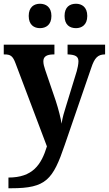

<svg xmlns="http://www.w3.org/2000/svg" viewBox="-20 -774 580 1023"><path d="M385 -624C415 -624 445 -641 445 -689C445 -737 415 -754 385 -754C352 -754 324 -737 324 -689C324 -641 352 -624 385 -624ZM193 -624C224 -624 254 -641 254 -689C254 -737 224 -754 193 -754C162 -754 133 -737 133 -689C133 -641 162 -624 193 -624ZM25 172V229H41C226 229 262 183 325 -2L466 -412C484 -467 502 -483 537 -484H540V-536H340V-484H344C381 -482 398 -474 398 -447C398 -433 393 -409 389 -395L331 -206C322 -178 313 -148 308 -115C304 -143 292 -191 277 -237L221 -401C215 -418 211 -434 211 -447C211 -471 226 -484 266 -484H270V-536H0V-484H4C35 -484 48 -477 63 -436L230 6C200 104 154 172 25 172Z"/></svg>

Font: Noto Serif Georgian SemiCondensed Bold
Style: Regular
Weight: 700
Width: 4
Designer: Monotype Design Team, Akaki Razmadze
Foundry: Google LLC
Version: Version 2.003